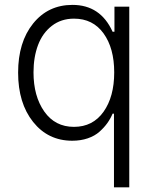

<svg xmlns="http://www.w3.org/2000/svg" viewBox="-20 -573 640 797"><path d="M453.1 204.6V-101.1H447.3Q438.5 -80.1 425.5 -62Q412.6 -43.9 393.1 -26.4Q373.5 -8.8 344.2 1.2Q314.9 11.2 279.8 11.2Q179.7 11.2 117.4 -66.9Q55.2 -145 55.2 -271.5Q55.2 -397.9 117.4 -475.3Q179.7 -552.7 280.8 -552.7Q397 -552.7 447.3 -441.4H455.1V-545.4H516.6V204.6ZM287.1 -46.4Q365.2 -46.4 409.7 -108.9Q454.1 -171.4 454.1 -272.5Q454.1 -373 409.9 -434.3Q365.7 -495.6 287.1 -495.6Q233.9 -495.6 195.3 -465.8Q156.7 -436 137.9 -386Q119.1 -335.9 119.1 -272.5Q119.1 -173.8 163.8 -110.1Q208.5 -46.4 287.1 -46.4Z"/></svg>

Font: Interop Light
Style: Regular
Weight: 300
Designer: Rasmus Andersson, Google, Jang Haemin
Foundry: jhaemin
Version: Version 1.007